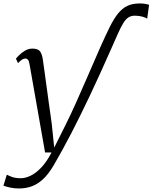

<svg xmlns="http://www.w3.org/2000/svg" viewBox="-70 -846 885 1114"><path d="M41.5 247.5Q11.5 247.5 -11.5 242.2Q-34.5 237 -50 231.5L-30.5 167.5Q-22.5 172 -2.2 180Q18 188 52 188Q77 188 107.5 173.5Q138 159 169.5 126Q201 93 229 38.5H191.5L101.5 -472.5Q98 -493 92 -499.8Q86 -506.5 77.5 -506.5Q67.5 -506.5 57.8 -500Q48 -493.5 34.5 -480L22.5 -505Q26.5 -511.5 40.5 -525.5Q54.5 -539.5 74.8 -551.8Q95 -564 118 -564Q152 -564 163.8 -545.8Q175.5 -527.5 179 -497Q183.5 -466 187.8 -435Q192 -404 196.2 -373Q200.5 -342 204.8 -311Q209 -280 213.2 -248.8Q217.5 -217.5 222 -186.8Q226.5 -156 230.5 -125L244.5 10.5L311 -122.5Q338.5 -177.5 370.2 -248Q402 -318.5 437 -399.8Q472 -481 510 -567.5Q541.5 -638.5 566 -688Q590.5 -737.5 615 -767.8Q639.5 -798 669.2 -812Q699 -826 741.5 -826Q759 -826 773 -823.5Q787 -821 795 -818L784 -737.5Q778 -743 757.5 -749Q737 -755 712.5 -755Q691 -755 675.5 -745.2Q660 -735.5 646 -713Q632 -690.5 615.5 -653.8Q599 -617 575 -562.5Q510 -415 452.8 -294Q395.5 -173 343.8 -73.2Q292 26.5 242.5 111.5Q210.5 166 178 195.2Q145.5 224.5 111.5 236Q77.5 247.5 41.5 247.5Z"/></svg>

Font: Merriweather 24pt Light
Style: Italic
Weight: 300
Italic angle: -7.8°
Version: Version 2.101